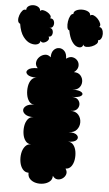

<svg xmlns="http://www.w3.org/2000/svg" viewBox="-107 -984 590 1043"><g transform="rotate(5 188.5 -462.5)"><path d="M85 -35Q65 -35 52.5 -50.5Q40 -66 36 -89.5Q32 -113 36 -136Q40 -159 52.5 -174.5Q65 -190 85 -190Q66 -190 54.5 -205Q43 -220 39.5 -242Q36 -264 39.5 -286Q43 -308 54.5 -323Q66 -338 85 -338Q55 -338 40.5 -348.5Q26 -359 26 -372Q26 -385 40.5 -395.5Q55 -406 85 -406Q66 -406 55 -421Q44 -436 40.5 -458Q37 -480 40.5 -502Q44 -524 55 -538.5Q66 -553 85 -553Q46 -553 32.5 -566Q19 -579 32.5 -592Q46 -605 85 -605Q71 -620 73.5 -637Q76 -654 89 -666.5Q102 -679 119 -681.5Q136 -684 150 -670Q150 -697 162.5 -710.5Q175 -724 192 -724Q209 -724 221.5 -710.5Q234 -697 234 -670Q253 -684 270 -680.5Q287 -677 297 -663.5Q307 -650 304.5 -632.5Q302 -615 283 -601Q307 -601 319.5 -586.5Q332 -572 332 -553Q332 -534 319.5 -520Q307 -506 283 -506Q321 -506 333.5 -496Q346 -486 333.5 -476Q321 -466 283 -466Q306 -466 317 -454.5Q328 -443 328 -428Q328 -413 317 -401.5Q306 -390 283 -390Q312 -390 326.5 -372.5Q341 -355 341 -332Q341 -309 326.5 -291.5Q312 -274 283 -274Q318 -274 329.5 -261Q341 -248 329.5 -235Q318 -222 283 -222Q302 -222 313.5 -207.5Q325 -193 328.5 -171Q332 -149 328.5 -127Q325 -105 313.5 -90Q302 -75 283 -75Q294 -59 289.5 -44.5Q285 -30 272 -21Q259 -12 244 -13Q229 -14 218 -30Q218 -10 204.5 1.5Q191 13 170.5 17Q150 21 130 16.5Q110 12 97 -1Q84 -14 85 -35ZM-31 -837Q-42 -841 -43.5 -854.5Q-45 -868 -39.5 -883.5Q-34 -899 -25 -909Q-16 -919 -5 -915Q-5 -929 6.5 -936.5Q18 -944 33 -944Q48 -944 59.5 -936.5Q71 -929 71 -915Q76 -923 87 -921.5Q98 -920 109.5 -913.5Q121 -907 127.5 -898Q134 -889 129 -881Q145 -881 150 -868Q155 -855 150 -842Q145 -829 129 -829Q143 -829 147.5 -817Q152 -805 147.5 -793Q143 -781 129 -781Q136 -770 127.5 -760Q119 -750 106.5 -747Q94 -744 87 -755Q87 -740 71.5 -734.5Q56 -729 34.5 -736Q13 -743 -5.5 -767.5Q-24 -792 -31 -837ZM238 -825Q229 -826 226.5 -840.5Q224 -855 226.5 -872.5Q229 -890 236 -903Q243 -916 252 -915Q252 -929 266 -936Q280 -943 298 -943Q316 -943 330 -936Q344 -929 344 -915Q352 -922 364 -917Q376 -912 386.5 -900.5Q397 -889 401.5 -876.5Q406 -864 398 -857Q409 -857 415 -846Q421 -835 421 -821Q421 -807 415 -796Q409 -785 398 -785Q402 -774 392.5 -764.5Q383 -755 367.5 -749Q352 -743 338 -743.5Q324 -744 320 -755Q320 -744 310 -739.5Q300 -735 285.5 -741Q271 -747 258 -767.5Q245 -788 238 -825Z"/></g></svg>

Font: Rubik Bubbles
Style: Regular
Weight: 400
Designer: Hubert and Fischer, NaN
Foundry: Hubert and Fischer, NaN
Version: Version 2.200